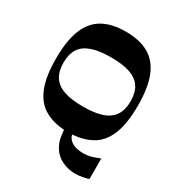

<svg xmlns="http://www.w3.org/2000/svg" viewBox="-212 -844 1100 1189"><g transform="rotate(30 338.5 -249.5)"><path d="M598.5 194.2Q583.6 199.5 556 204.7Q528.5 209.9 504.1 209.9Q452.8 209.9 408.3 187.7Q363.7 165.5 340 124.5Q322 93.5 316.8 63.9Q311.7 34.4 309.7 8.7Q222.6 3 164 -34.2Q105.3 -71.3 75.6 -148.3Q46 -225.3 46 -350Q46 -475.4 77.1 -554.5Q108.3 -633.7 173 -671.5Q237.7 -709.3 338.7 -709.3Q439.8 -709.3 504.5 -671.5Q569.2 -633.7 600.3 -554.5Q631.5 -475.4 631.5 -350Q631.5 -225.3 602.2 -148.7Q572.9 -72 514.2 -34.8Q455.5 2.3 367.8 8.7Q372.5 36.9 402.3 56.2Q432.1 75.5 487.7 75.5Q510.1 75.5 532.5 69.8Q554.8 64.1 573 57.1Q591.2 50.1 598.5 47.1ZM338.7 -174.3Q423.4 -174.3 476.1 -192.8Q528.8 -211.4 553.7 -250.3Q578.7 -289.2 578.7 -350Q578.7 -411.5 553.7 -450Q528.8 -488.6 476.1 -507.2Q423.4 -525.7 338.7 -525.7Q254.7 -525.7 201.7 -507.2Q148.7 -488.6 123.7 -450Q98.8 -411.5 98.8 -350Q98.8 -289.2 123.7 -250.3Q148.7 -211.4 201.7 -192.8Q254.7 -174.3 338.7 -174.3Z"/></g></svg>

Font: Ojuju ExtraLight
Style: Regular
Weight: 200
Designer: Chisaokwu Joboson, Mirko Velimirovic
Foundry: Udi Foundry
Version: Version 1.000